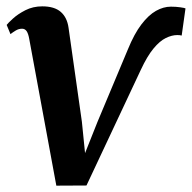

<svg xmlns="http://www.w3.org/2000/svg" viewBox="-20 -576 604 605"><path d="M383 -420.5Q403 -469.5 425.5 -499Q448 -528.5 471.5 -541.8Q495 -555 518.5 -555Q534.5 -555 548.2 -553Q562 -551 564.5 -549.5L552.5 -464Q549.5 -465 545.8 -465.2Q542 -465.5 538.5 -465.5Q521.5 -465.5 502.5 -456.2Q483.5 -447 463.8 -423.2Q444 -399.5 423.5 -355.5L252.5 8.5L157.5 9L72 -454Q69 -470.5 63.8 -478Q58.5 -485.5 49.5 -485.5Q39 -485.5 29.5 -479.8Q20 -474 13 -468.5L1 -497.5Q5 -503 20.5 -517.2Q36 -531.5 60 -543.8Q84 -556 113 -556Q151.5 -556 171.5 -538.5Q191.5 -521 196 -488.5L238 -192.5L248 -93.5L287 -191.5Z"/></svg>

Font: Merriweather 48pt SemiBold
Style: Italic
Weight: 600
Italic angle: -7.8°
Designer: Eben Sorkin
Foundry: Eben Sorkin
Version: Version 2.101